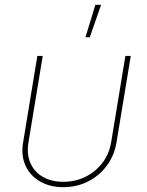

<svg xmlns="http://www.w3.org/2000/svg" viewBox="-20 -775 614 803"><path d="M244.6 7.8Q189 7.8 147.7 -15.9Q106.4 -39.6 86.9 -81.8Q67.4 -124 76.7 -179.7L136.2 -541H158.7L99.1 -179.7Q90.8 -130.4 107.2 -93Q123.5 -55.7 159.4 -35.2Q195.3 -14.6 244.6 -14.6Q294.4 -14.6 336.7 -35.2Q378.9 -55.7 407.7 -93Q436.5 -130.4 444.8 -179.7L504.4 -541H526.9L467.3 -179.7Q458 -124 426.5 -81.8Q395 -39.6 347.9 -15.9Q300.8 7.8 244.6 7.8ZM337.4 -619.1 378.9 -754.9H402.8L355.5 -619.1Z"/></svg>

Font: Inter 17pt Thin
Style: Italic
Weight: 250
Italic angle: -9.3988°
Version: Version 4.001;git-66647c0bb